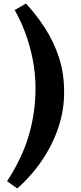

<svg xmlns="http://www.w3.org/2000/svg" viewBox="-20 -849 460 1087"><path d="M343 -329Q344 -232 313 -135Q282 -38 222.5 52Q163 142 78 218L20 177Q106 45 143.5 -84Q181 -213 181 -347Q181 -435 164.5 -516.5Q148 -598 121 -668.5Q94 -739 63 -792L127 -829Q187 -764 236 -688Q285 -612 314 -523Q343 -434 343 -329Z"/></svg>

Font: Literata 7pt
Style: Bold Italic
Weight: 700
Italic angle: -2°
Designer: Latin by Veronika Burian and Jose Scaglione. Greek by Irene Vlachou. Cyrillic by Vera Evstafieva
Foundry: TypeTogether
Version: Version 3.002